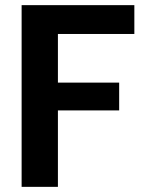

<svg xmlns="http://www.w3.org/2000/svg" viewBox="-20 -726 573 746"><path d="M205 0H64V-706H502V-594H205V-405H443V-297H205Z"/></svg>

Font: Ulagadi Sans SemiBold
Style: Regular
Weight: 600
Designer: Ninad Kale (Devanagari), Jonny Pinhorn (Latin)
Foundry: Indian Type Foundry
Version: Version 3.01;March 29, 2020;FontCreator 12.0.0.2522 64-bit; 